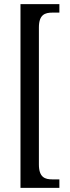

<svg xmlns="http://www.w3.org/2000/svg" viewBox="-20 -780 336 928"><path d="M79 128H267V87H233C198 87 168 78 168 15V-647C168 -710 198 -719 233 -719H267V-760H79Z"/></svg>

Font: Noto Serif Georgian ExtraCondensed
Style: Regular
Weight: 400
Width: 2
Designer: Monotype Design Team, Akaki Razmadze
Foundry: Google LLC
Version: Version 2.003